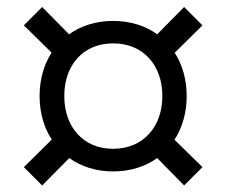

<svg xmlns="http://www.w3.org/2000/svg" viewBox="-20 -606 660 560"><path d="M310 -106C360 -106 403.5 -120 438.5 -145L517 -65L570.5 -118.5L489 -198.5C512 -234 524.5 -277.5 524.5 -326C524.5 -374 512 -417.5 489.5 -452L570.5 -532L517 -585.5L438.5 -506C403.5 -531 360 -545 310 -545C260 -545 216.5 -531 181.5 -506L103 -585.5L49.5 -532L130.5 -452.5C108 -417.5 95.5 -374.5 95.5 -326C95.5 -277.5 108 -234 131 -199L49.5 -118.5L103 -65L182 -145C217 -120 260.5 -106 310 -106ZM310 -172C221.5 -172 167.5 -237 167.5 -326C167.5 -415 221.5 -479.5 310 -479.5C398.5 -479.5 453.5 -415 453.5 -326C453.5 -237 398.5 -172 310 -172Z"/></svg>

Font: Monaspace Neon Light
Style: Regular
Weight: 300
Designer: Riley Cran & the Lettermatic Team
Foundry: Lettermatic
Version: Version 1.200 (Monaspace Neon)